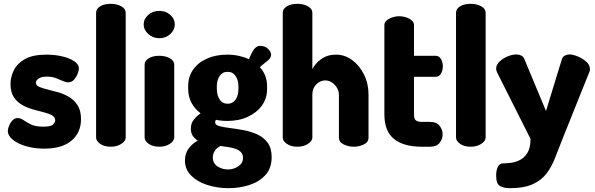

<svg xmlns="http://www.w3.org/2000/svg" viewBox="-20 -768 3112 1005"><path d="M211 10Q159 10 115.5 -3Q72 -16 46.5 -37Q21 -58 21 -82Q21 -94 27.5 -110Q34 -126 45.5 -138Q57 -150 72 -150Q88 -150 104 -138.5Q120 -127 143.5 -116Q167 -105 207 -105Q247 -105 258 -116.5Q269 -128 269 -138Q269 -155 252 -164.5Q235 -174 208.5 -180.5Q182 -187 152 -195.5Q122 -204 95.5 -219Q69 -234 52 -260Q35 -286 35 -328Q35 -365 52.5 -400.5Q70 -436 111 -459Q152 -482 223 -482Q267 -482 305.5 -473Q344 -464 368.5 -447.5Q393 -431 393 -410Q393 -400 386.5 -382.5Q380 -365 367.5 -351Q355 -337 337 -337Q324 -337 308 -344.5Q292 -352 272 -359.5Q252 -367 225 -367Q205 -367 192.5 -362Q180 -357 174 -350Q168 -343 168 -335Q168 -321 185 -313.5Q202 -306 229 -299.5Q256 -293 286 -284.5Q316 -276 343 -259.5Q370 -243 387 -215.5Q404 -188 404 -144Q404 -74 354.5 -32Q305 10 211 10Z M560 0Q526 0 504.5 -15Q483 -30 483 -48V-701Q483 -722 504.5 -735Q526 -748 560 -748Q592 -748 615 -735Q638 -722 638 -701V-48Q638 -30 615 -15Q592 0 560 0Z M814 0Q780 0 758.5 -15Q737 -30 737 -48V-429Q737 -450 758.5 -463Q780 -476 814 -476Q846 -476 869 -463Q892 -450 892 -429V-48Q892 -30 869 -15Q846 0 814 0ZM814 -568Q780 -568 756 -590Q732 -612 732 -640Q732 -669 756 -690Q780 -711 814 -711Q848 -711 871.5 -690Q895 -669 895 -640Q895 -612 871.5 -590Q848 -568 814 -568Z M1176 217Q1117 217 1064.5 200Q1012 183 980 150.5Q948 118 948 72Q948 36 967 10Q986 -16 1015 -32Q999 -42 989 -57Q979 -72 979 -94Q979 -122 993.5 -140.5Q1008 -159 1030 -175Q999 -198 982 -230.5Q965 -263 965 -302V-317Q965 -366 990.5 -403Q1016 -440 1062.5 -461Q1109 -482 1170 -482Q1202 -482 1231 -475.5Q1260 -469 1283 -458Q1301 -502 1314 -515Q1327 -528 1340 -528Q1368 -528 1383.5 -512Q1399 -496 1399 -482Q1399 -474 1395 -466.5Q1391 -459 1383 -452Q1374 -444 1362.5 -435.5Q1351 -427 1340 -416Q1359 -396 1368.5 -371Q1378 -346 1378 -317V-302Q1378 -254 1351.5 -216.5Q1325 -179 1278 -157Q1231 -135 1170 -135Q1137 -135 1110 -141Q1108 -137 1107 -134Q1106 -131 1106 -128Q1106 -114 1127.5 -108Q1149 -102 1182.5 -98Q1216 -94 1254 -87Q1292 -80 1325.5 -65Q1359 -50 1380.5 -21.5Q1402 7 1402 54Q1402 113 1368.5 149Q1335 185 1283.5 201Q1232 217 1176 217ZM1173 119Q1203 119 1227.5 102.5Q1252 86 1252 58Q1252 41 1242.5 30Q1233 19 1216.5 12.5Q1200 6 1178.5 2.5Q1157 -1 1134 -4Q1114 6 1104 22Q1094 38 1094 56Q1094 87 1118.5 103Q1143 119 1173 119ZM1172 -225Q1198 -225 1213 -246.5Q1228 -268 1228 -302V-317Q1228 -348 1213.5 -370Q1199 -392 1171 -392Q1144 -392 1129.5 -370Q1115 -348 1115 -317V-303Q1115 -270 1129.5 -247.5Q1144 -225 1172 -225Z M1537 0Q1503 0 1481.5 -15Q1460 -30 1460 -48V-701Q1460 -722 1481.5 -735Q1503 -748 1537 -748Q1569 -748 1592 -735Q1615 -722 1615 -701V-406Q1629 -435 1661 -458.5Q1693 -482 1739 -482Q1785 -482 1823.5 -453.5Q1862 -425 1885.5 -377.5Q1909 -330 1909 -272V-48Q1909 -24 1884.5 -12Q1860 0 1831 0Q1804 0 1779 -12Q1754 -24 1754 -48V-272Q1754 -291 1744 -308Q1734 -325 1718 -336Q1702 -347 1682 -347Q1666 -347 1650.5 -338Q1635 -329 1625 -312.5Q1615 -296 1615 -272V-48Q1615 -30 1592 -15Q1569 0 1537 0Z M2188 0Q2093 0 2042.5 -40.5Q1992 -81 1992 -169V-636Q1992 -657 2017 -670Q2042 -683 2069 -683Q2098 -683 2122.5 -670Q2147 -657 2147 -636V-476H2260Q2279 -476 2288.5 -458.5Q2298 -441 2298 -421Q2298 -400 2288.5 -383Q2279 -366 2260 -366H2147V-169Q2147 -147 2156 -138.5Q2165 -130 2188 -130H2231Q2265 -130 2281 -109.5Q2297 -89 2297 -65Q2297 -40 2281 -20Q2265 0 2231 0Z M2444 0Q2410 0 2388.5 -15Q2367 -30 2367 -48V-701Q2367 -722 2388.5 -735Q2410 -748 2444 -748Q2476 -748 2499 -735Q2522 -722 2522 -701V-48Q2522 -30 2499 -15Q2476 0 2444 0Z M2648 217Q2618 217 2597.5 206Q2577 195 2577 151Q2577 125 2585.5 106Q2594 87 2615 87Q2629 87 2652 84.5Q2675 82 2699.5 70.5Q2724 59 2740.5 32.5Q2757 6 2757 -41L2582 -389Q2577 -399 2577 -409Q2577 -429 2595 -446Q2613 -463 2637.5 -473Q2662 -483 2682 -483Q2696 -483 2708 -477.5Q2720 -472 2725 -458L2838 -187L2921 -458Q2926 -472 2937.5 -477.5Q2949 -483 2961 -483Q2979 -483 3004.5 -472.5Q3030 -462 3049 -445Q3068 -428 3068 -406Q3068 -396 3064 -389L2922 -35Q2903 12 2886 57Q2869 102 2842.5 138Q2816 174 2770 195.5Q2724 217 2648 217Z"/></svg>

Font: Dosis ExtraBold
Style: Regular
Weight: 800
Designer: EdgarTolentino, PabloImpallari, IginoMarini
Foundry: EdgarTolentino, PabloImpallari, IginoMarini
Version: Version 3.001; ttfautohint (v1.8.2)